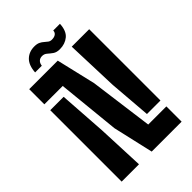

<svg xmlns="http://www.w3.org/2000/svg" viewBox="-278 -1069 1175 1175"><g transform="rotate(-45 309.5 -481.5)"><path d="M310 0 250 -262 209 -669H50V-800H297L357 -545L412 -132H569V0ZM50 0V-618H166L187 -307L200 0ZM452 -183 430 -457 418 -800H569V-183ZM408 -950H466Q463 -891 432 -865.5Q401 -840 356 -840Q328 -840 311.2 -852Q294.5 -864 281 -876Q267.5 -888 249 -888Q230.5 -888 219.5 -877.2Q208.5 -866.5 206 -847H148Q152 -906.5 181.8 -934.8Q211.5 -963 257 -963Q280 -963 294.2 -956Q308.5 -949 318.8 -939.5Q329 -930 339 -923Q349 -916 363 -916Q383.5 -916 395.5 -924.8Q407.5 -933.5 408 -950Z"/></g></svg>

Font: Big Shoulders Stencil Text Thin Black
Style: Regular
Weight: 900
Version: Version 2.001